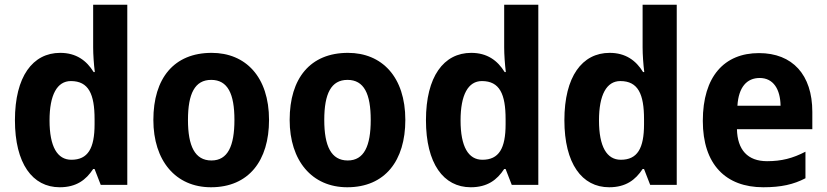

<svg xmlns="http://www.w3.org/2000/svg" viewBox="-20 -780 3488 810"><path d="M232 10C302 10 343 -21 373 -67H379L405 0H517V-760H373V-580C373 -550 376 -507 380 -476H375C345 -525 301 -557 234 -557C118 -557 43 -457 43 -273C43 -90 117 10 232 10ZM281 -106C222 -106 189 -161 189 -272C189 -380 221 -438 279 -438C354 -438 379 -383 379 -277V-256C379 -154 351 -106 281 -106Z M1115 -274C1115 -456 1016 -557 873 -557C714 -557 627 -450 627 -274C627 -102 721 10 870 10C1030 10 1115 -103 1115 -274ZM773 -274C773 -385 802 -443 871 -443C941 -443 969 -384 969 -274C969 -164 941 -103 872 -103C802 -103 773 -164 773 -274Z M1690 -274C1690 -456 1591 -557 1448 -557C1289 -557 1202 -450 1202 -274C1202 -102 1296 10 1445 10C1605 10 1690 -103 1690 -274ZM1348 -274C1348 -385 1377 -443 1446 -443C1516 -443 1544 -384 1544 -274C1544 -164 1516 -103 1447 -103C1377 -103 1348 -164 1348 -274Z M1966 10C2036 10 2077 -21 2107 -67H2113L2139 0H2251V-760H2107V-580C2107 -550 2110 -507 2114 -476H2109C2079 -525 2035 -557 1968 -557C1852 -557 1777 -457 1777 -273C1777 -90 1851 10 1966 10ZM2015 -106C1956 -106 1923 -161 1923 -272C1923 -380 1955 -438 2013 -438C2088 -438 2113 -383 2113 -277V-256C2113 -154 2085 -106 2015 -106Z M2550 10C2620 10 2661 -21 2691 -67H2697L2723 0H2835V-760H2691V-580C2691 -550 2694 -507 2698 -476H2693C2663 -525 2619 -557 2552 -557C2436 -557 2361 -457 2361 -273C2361 -90 2435 10 2550 10ZM2599 -106C2540 -106 2507 -161 2507 -272C2507 -380 2539 -438 2597 -438C2672 -438 2697 -383 2697 -277V-256C2697 -154 2669 -106 2599 -106Z M3182 -556C3036 -556 2945 -458 2945 -270C2945 -86 3042 10 3200 10C3276 10 3328 -2 3378 -28V-140C3324 -112 3277 -100 3216 -100C3134 -100 3091 -148 3089 -235H3407V-308C3407 -465 3323 -556 3182 -556ZM3185 -451C3243 -451 3272 -403 3273 -334H3091C3096 -413 3131 -451 3185 -451Z"/></svg>

Font: Noto Sans Myanmar UI SemiCondensed
Style: Bold
Weight: 700
Width: 4
Designer: Monotype Design Team
Foundry: Monotype Imaging Inc.
Version: Version 2.103